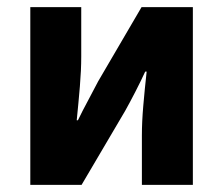

<svg xmlns="http://www.w3.org/2000/svg" viewBox="-20 -516 623 536"><path d="M64.6 0V-496H206.8V-358.4Q206.8 -320.1 203 -274.7Q199.2 -229.3 194.2 -180.3H197.6Q209.9 -206 226.3 -236.3Q242.6 -266.7 253.9 -288.7L375.1 -496H518.4V0H376.1V-138.1Q376.1 -175.5 380 -220.9Q383.9 -266.2 389.4 -316.2H385.4Q373.5 -290.2 357.7 -259.5Q341.9 -228.8 329.6 -206.9L207.8 0Z"/></svg>

Font: Source Sans 3 Variable
Style: Regular
Weight: 200
Designer: Paul D. Hunt
Foundry: Adobe Systems Incorporated
Version: Version 3.026